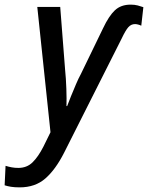

<svg xmlns="http://www.w3.org/2000/svg" viewBox="-107 -569 639 829"><path d="M-22 240Q-44 240 -59.5 237.5Q-75 235 -87 231L-83 147Q-70 151 -56.5 153.5Q-43 156 -28 156Q9 156 33.5 132Q58 108 80 65L111 2L54 -539H153L174 -269Q178 -230 179.5 -185.5Q181 -141 180 -111H183Q189 -128 199.5 -153.5Q210 -179 221 -205Q232 -231 242 -249L338 -447Q363 -500 389 -524.5Q415 -549 457 -549Q474 -549 487.5 -545.5Q501 -542 512 -538L503 -458Q497 -461 489.5 -463Q482 -465 476 -465Q459 -465 447 -451.5Q435 -438 418 -402L170 90Q133 163 89 201.5Q45 240 -22 240Z"/></svg>

Font: Noto Sans SemiCondensed Medium
Style: Italic
Weight: 500
Width: 4
Italic angle: -12°
Designer: Monotype Design Team
Foundry: Monotype Imaging Inc.
Version: Version 2.013; ttfautohint (v1.8.4.7-5d5b)